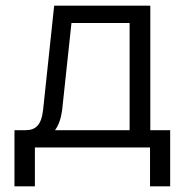

<svg xmlns="http://www.w3.org/2000/svg" viewBox="-20 -520 651 677"><path d="M70 -61H31V137H103V0H509V137H580V-61H510V-500H171L132 -133C126 -79 106 -61 70 -61ZM174 -61C187 -79 195 -102 199 -131L232 -439H437V-61Z"/></svg>

Font: LT Wave Text Light
Style: Regular
Weight: 300
Designer: Daniel Lyons
Version: Version 2.5 (Glyphs App)